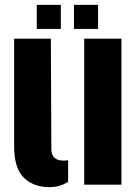

<svg xmlns="http://www.w3.org/2000/svg" viewBox="-20 -759 566 789"><path d="M38 -159V-600H189L191 -146Q191 -99 242 -99Q251 -99 260 -100.5V-12.5Q228 10 183 10Q117 10 77.5 -29.2Q38 -68.5 38 -159ZM326 0V-600H479V0ZM284 -640V-739H383V-640ZM131 -640V-739H230V-640Z"/></svg>

Font: Big Shoulders Stencil Text Black
Style: Regular
Weight: 900
Designer: Patric King
Foundry: XO Type Co
Version: Version 1.000